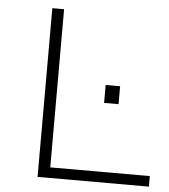

<svg xmlns="http://www.w3.org/2000/svg" viewBox="-51 -734 686 780"><g transform="rotate(5 292.5 -344.0)"><path d="M131 0V-688H179V-43H585V0ZM374 -323V-396H433V-323Z"/></g></svg>

Font: Saira Expanded ExtraLight
Style: Regular
Weight: 250
Width: 7
Designer: Hector Gatti with collaboration of the Omnibus-Type team
Foundry: Omnibus-Type
Version: Version 1.101